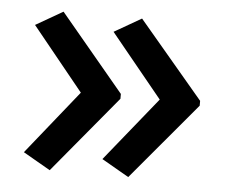

<svg xmlns="http://www.w3.org/2000/svg" viewBox="-39 -524 613 514"><g transform="rotate(5 267.5 -267.0)"><path d="M497 -261 323 -54 250 -96 389 -268 250 -438 323 -480 497 -274ZM284 -261 112 -54 39 -96 177 -268 39 -438 112 -480 284 -274Z"/></g></svg>

Font: Noto Sans Lao Looped Medium
Style: Regular
Weight: 500
Designer: Mark Frömberg, Ben Mitchell
Foundry: The Fontpad Ltd
Version: Version 1.002; ttfautohint (v1.8.4.7-5d5b)